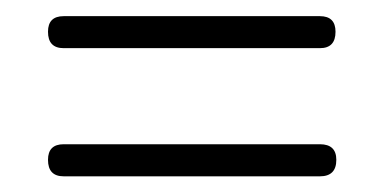

<svg xmlns="http://www.w3.org/2000/svg" viewBox="-20 -360 479 240"><path d="M219.7 -139.6Q179.7 -139.6 129.9 -139.6Q80.1 -139.6 59.6 -139.6Q40 -139.6 40 -160.2Q40 -179.7 59.6 -179.7Q80.1 -179.7 129.9 -179.7Q179.7 -179.7 219.7 -179.7Q259.8 -179.7 309.6 -179.7Q360.4 -179.7 379.9 -179.7Q400.4 -179.7 400.4 -160.2Q400.4 -139.6 379.9 -139.6Q360.4 -139.6 309.6 -139.6Q259.8 -139.6 219.7 -139.6ZM219.7 -299.8Q179.7 -299.8 129.9 -299.8Q80.1 -299.8 59.6 -299.8Q40 -299.8 40 -320.3Q40 -339.8 59.6 -339.8Q80.1 -339.8 129.9 -339.8Q179.7 -339.8 219.7 -339.8Q259.8 -339.8 309.6 -339.8Q360.4 -339.8 379.9 -339.8Q399.4 -339.8 399.4 -320.3Q399.4 -299.8 379.9 -299.8Q360.4 -299.8 309.6 -299.8Q259.8 -299.8 219.7 -299.8Z"/></svg>

Font: Demofont
Style: Regular
Weight: 400
Version: Version 1.0